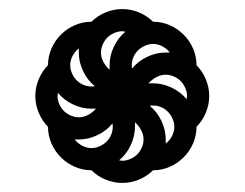

<svg xmlns="http://www.w3.org/2000/svg" viewBox="-20 -552 540 424"><path d="M182 -361Q184 -361 185.5 -361Q187 -361 189 -362Q173 -375 163.5 -395Q154 -415 154 -436V-445Q146 -439 140.5 -429Q135 -419 135 -408Q135 -399 139 -390Q143 -381 149.5 -374.5Q156 -368 164.5 -364.5Q173 -361 182 -361ZM272 -401Q285 -417 305 -426.5Q325 -436 346 -436H355Q349 -444 339 -449.5Q329 -455 318 -455Q309 -455 300 -451Q291 -447 284.5 -440.5Q278 -434 274.5 -425.5Q271 -417 271 -408Q271 -406 271 -404.5Q271 -403 272 -401ZM222 -398V-408Q222 -429 231.5 -449Q241 -469 257 -482Q255 -482 253.5 -482.5Q252 -483 250 -483Q241 -483 232 -479Q223 -475 217 -469Q211 -463 207 -454Q203 -445 203 -436Q203 -425 208.5 -415Q214 -405 222 -398ZM392 -333Q392 -335 392.5 -336.5Q393 -338 393 -340Q393 -349 389 -358Q385 -367 379 -373Q373 -379 364 -383Q355 -387 346 -387Q335 -387 325 -381.5Q315 -376 308 -368H318Q339 -368 359 -358.5Q379 -349 392 -333ZM154 -293Q165 -293 175 -298.5Q185 -304 192 -312H182Q161 -312 141 -321.5Q121 -331 108 -347Q108 -345 107.5 -343.5Q107 -342 107 -340Q107 -331 111 -322Q115 -313 121 -307Q127 -301 136 -297Q145 -293 154 -293ZM182 -225Q191 -225 200 -229Q209 -233 215.5 -239.5Q222 -246 225.5 -254.5Q229 -263 229 -272Q229 -274 229 -275.5Q229 -277 228 -279Q215 -263 195 -253.5Q175 -244 154 -244H145Q151 -236 161 -230.5Q171 -225 182 -225ZM346 -235Q354 -241 359.5 -251Q365 -261 365 -272Q365 -281 361 -290Q357 -299 350.5 -305.5Q344 -312 335.5 -315.5Q327 -319 318 -319Q316 -319 314.5 -319Q313 -319 311 -318Q327 -305 336.5 -285Q346 -265 346 -244ZM250 -197Q259 -197 268 -201Q277 -205 283 -211Q289 -217 293 -226Q297 -235 297 -244Q297 -255 291.5 -265Q286 -275 278 -282V-272Q278 -251 268.5 -231Q259 -211 243 -198Q245 -198 246.5 -197.5Q248 -197 250 -197ZM250 -148Q231 -148 213 -155.5Q195 -163 182 -176Q163 -176 145.5 -183.5Q128 -191 114.5 -204.5Q101 -218 93.5 -235.5Q86 -253 86 -272Q73 -285 65.5 -303Q58 -321 58 -340Q58 -359 65.5 -377Q73 -395 86 -408Q86 -427 93.5 -444.5Q101 -462 114.5 -475.5Q128 -489 145.5 -496.5Q163 -504 182 -504Q195 -517 213 -524.5Q231 -532 250 -532Q269 -532 287 -524.5Q305 -517 318 -504Q337 -504 354.5 -496.5Q372 -489 385.5 -475.5Q399 -462 406.5 -444.5Q414 -427 414 -408Q427 -395 434.5 -377Q442 -359 442 -340Q442 -321 434.5 -303Q427 -285 414 -272Q414 -253 406.5 -235.5Q399 -218 385.5 -204.5Q372 -191 354.5 -183.5Q337 -176 318 -176Q305 -163 287 -155.5Q269 -148 250 -148Z"/></svg>

Font: Iosevka Extrabold
Style: Regular
Weight: 800
Monospace: yes
Designer: Belleve Invis
Foundry: Belleve Invis
Version: Version 32.5.0; ttfautohint (v1.8.4)